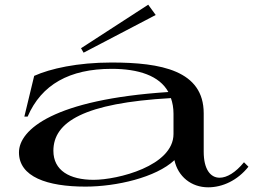

<svg xmlns="http://www.w3.org/2000/svg" viewBox="-20 -782 1105 820"><path d="M345 15C477 15 646 -24 725 -98C740 -28 797 18 869 18C930 18 994 -11 1041 -70L1022 -89C986 -45 949 -23 918 -23C878 -23 850 -60 850 -134V-298C850 -481 668 -515 456 -515C311 -515 195 -489 126 -458L84 -284H98C157 -421 277 -488 457 -488C571 -488 661 -459 699 -389C211 -357 61 -229 61 -131C61 -27 181 15 345 15ZM380 -14C277 -14 208 -54 208 -138C208 -261 338 -342 710 -363C717 -343 721 -321 721 -296V-210C721 -73 482 -14 380 -14ZM645 -718 613 -762 326 -576 337 -557Z"/></svg>

Font: Sprat Extended Medium
Style: Regular
Weight: 500
Width: 9
Designer: Ethan Nakache
Foundry: Collletttivo
Version: Version 2.000;Glyphs 3.2 (3217)